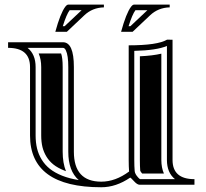

<svg xmlns="http://www.w3.org/2000/svg" viewBox="-20 -790 881 821"><path d="M497.8 -654.1Q519.5 -733.6 540.3 -761Q547.4 -770.3 553.2 -770.3H705.6V-758.5Q656.5 -757.3 621.8 -724.6L547.1 -654.1ZM216.6 -654.1Q238.3 -733.6 259 -761Q266.1 -770.3 272 -770.3H424.3V-758.5Q375.2 -757.3 340.6 -724.6L265.9 -654.1ZM529.8 -678H537.6L605.5 -741.9L610.1 -746.3H559.1Q545.7 -728.5 529.8 -678ZM248.5 -678H256.3L324.2 -741.9L328.9 -746.3H277.8Q264.4 -728.5 248.5 -678ZM728.3 -23.9Q693.8 -51.5 693.8 -106V-593.5Q649.9 -574.7 554.2 -572.5V-106Q554.2 -78.6 555.9 -58.6Q556.9 -46.1 570.6 -31.2Q575.7 -25.6 578.9 -23.9ZM97.9 -585.4Q132.3 -557.9 132.3 -503.4V-210.9Q132.3 -180.7 138.4 -155.4Q144.5 -130.1 158.2 -107.7Q171.9 -85.2 193.1 -68.2Q214.4 -51.3 245.5 -38.8Q276.6 -26.4 316.7 -20Q272 -58.6 272 -141.1V-503.4Q272 -553 261.7 -574.5Q256.8 -585.4 249 -585.4ZM717.8 -106Q717.8 -23.9 811.5 -23.9V0H577.1Q566.7 0 552.9 -15.3Q539.1 -30.5 536.6 -30.5Q476.3 10.7 413.1 10.7Q108.4 10.7 108.4 -210.9V-503.4Q108.4 -585.4 14.6 -585.4V-609.4H249Q295.9 -609.4 295.9 -503.4V-141.1Q295.9 -13.2 413.1 -13.2Q473.4 -13.2 532 -56.6Q530.3 -77.6 530.3 -106V-596.2Q653.3 -596.2 694.3 -620.4L717.8 -620.1ZM680.9 -47.9H587.9Q580.1 -56.9 579.6 -60.5Q578.1 -79.6 578.1 -106V-549.3Q633.1 -551.8 669.9 -560.5V-106Q669.9 -73.2 680.9 -47.9ZM145.3 -561.5H241.2Q248 -543 248 -503.4V-141.1Q248 -93.5 262 -58.1L254.4 -61Q226.6 -72 208 -86.9Q190.2 -101.3 178.7 -120.1Q167 -139.4 161.6 -160.9Q156.2 -183.6 156.2 -210.9V-503.4Q156.2 -536.1 145.3 -561.5Z"/></svg>

Font: itsadzokeS01
Style: Regular
Weight: 600
Width: 6
Version: Version 0.46